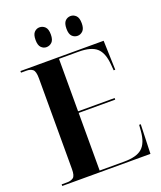

<svg xmlns="http://www.w3.org/2000/svg" viewBox="-164 -1018 938 1121"><g transform="rotate(-20 305.0 -458.0)"><path d="M26 0V-10H61Q83 -10 98 -20.5Q113 -31 113 -73V-637Q113 -681 98.5 -692.5Q84 -704 61 -704H26V-714H543L549 -532H539L536 -569Q530 -643 495.5 -673.5Q461 -704 384 -704H262V-378H489V-368H262V-10H415Q492 -10 526.5 -40.5Q561 -71 567 -144L570 -182H580L574 0ZM411 -793Q391 -793 377 -807Q363 -821 363 -854Q363 -888 377 -902Q391 -916 411 -916Q429 -916 443.5 -902Q458 -888 458 -854Q458 -821 443.5 -807Q429 -793 411 -793ZM217 -793Q199 -793 185 -807Q171 -821 171 -854Q171 -888 185 -902Q199 -916 217 -916Q237 -916 251.5 -902Q266 -888 266 -854Q266 -821 251.5 -807Q237 -793 217 -793Z"/></g></svg>

Font: Noto Serif Display SemiCondensed
Style: Bold
Weight: 700
Width: 4
Designer: Monotype Design Team
Foundry: Monotype Imaging Inc.
Version: Version 2.009